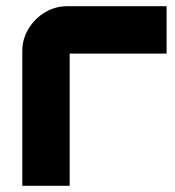

<svg xmlns="http://www.w3.org/2000/svg" viewBox="-20 -600 566 620"><path d="M52 0V-435Q52 -474 72 -507Q92 -540 125 -560Q158 -580 198 -580H518V-427H205Q205 -427 205 -427Q205 -427 205 -427V0Z"/></svg>

Font: Orbitron Black
Style: Regular
Weight: 900
Designer: Matt McInerney
Foundry: The League of Moveable Type
Version: Version 2.001